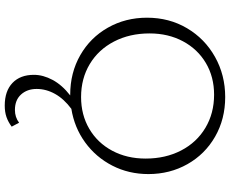

<svg xmlns="http://www.w3.org/2000/svg" viewBox="-102 -602 993 830"><g transform="rotate(90 395.0 -187.5)"><path d="M365 151Q365 192 389 218.5Q413 245 456 245Q487 245 511 227L528 259Q508 274 486.5 281.5Q465 289 437 289Q374 289 339 255.5Q304 222 304 163Q304 123 326 82Q348 41 393 6H390Q295 6 219 -37.5Q143 -81 100 -157Q57 -233 57 -326Q57 -422 102.5 -499Q148 -576 226.5 -620Q305 -664 400 -664Q495 -664 571 -620.5Q647 -577 690 -501Q733 -425 733 -332Q733 -247 696.5 -176Q660 -105 596 -58.5Q532 -12 451 1Q408 33 386.5 71.5Q365 110 365 151ZM400 -41Q477 -41 537.5 -76.5Q598 -112 632 -175.5Q666 -239 666 -320Q666 -406 631 -473.5Q596 -541 533 -578.5Q470 -616 390 -616Q313 -616 253 -580.5Q193 -545 159 -481.5Q125 -418 125 -337Q125 -251 160 -183.5Q195 -116 257.5 -78.5Q320 -41 400 -41Z"/></g></svg>

Font: Ysabeau Infant Semilight
Style: Regular
Weight: 300
Designer: Christian Thalmann (Catharsis Fonts)
Version: Version 0.003